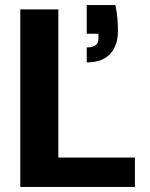

<svg xmlns="http://www.w3.org/2000/svg" viewBox="-20 -737 591 757"><path d="M60 0V-700H210V-116H512V0ZM322 -491V-550Q346 -550 357 -558.5Q368 -567 368 -586V-604H322V-717H435Q441 -687 443 -663.5Q445 -640 445 -615Q445 -557 414 -524Q383 -491 322 -491Z"/></svg>

Font: DM Sans 28pt Black
Style: Regular
Weight: 900
Version: Version 4.004;gftools[0.9.30]